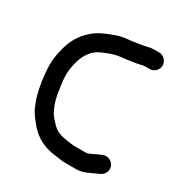

<svg xmlns="http://www.w3.org/2000/svg" viewBox="-205 -895 1179 1233"><g transform="rotate(30 385.0 -279.0)"><path d="M619 -737H586C550.6 -737 529.9 -726.9 499 -723C487.6 -722 472.3 -717 459 -717C443.5 -715.2 424.2 -710 408 -710C346.7 -705.6 299.3 -684.8 253 -665C217.6 -650.4 184.1 -629 160 -603C117.5 -563.8 87.8 -514.7 70 -450C58.5 -405.5 50 -368.1 50 -315C50 -299.7 50.7 -284 52 -268C59 -184.5 75.6 -96.8 104 -36C121.8 8.5 150.3 39.2 178 73C226.7 126.1 281.3 158.7 372 170C403.5 174.3 426.2 179 459 179H527C548.3 179 571.1 175.7 587 170L607 162C625.1 152.9 654 141.5 673 132L684 127C708.4 116.4 731.3 81.4 714.5 45.5C703.3 21.6 669.5 -0.9 633 15L623 20C598 29.1 569.9 46 546 54C541.1 54 533.6 56 527 56H457C429.3 56 417.2 51.7 389 49C341.6 41.9 310.3 31.3 284 5L269 -10L251 -30C241.1 -41.1 233.2 -52 226 -65L216 -87C202.9 -115.8 196.4 -137.8 189 -175C182.6 -218.2 173 -267.3 173 -315C173 -340.1 174.9 -355.2 180 -378C193.9 -461.2 231.6 -524.2 301 -552L329 -564C343.8 -570.2 361.3 -575.7 377 -580C403.9 -588.1 438.5 -590.7 468 -594C483.6 -594.9 499.9 -601 515 -601C521.7 -602.3 529 -603.7 537 -605C555 -607.4 566.9 -614 586 -614H619C652.9 -614 681 -641.4 681 -675C681 -708.6 652.9 -737 619 -737Z"/></g></svg>

Font: Smoothie
Style: Regular
Weight: 400
Foundry: Cannot Into Space Fonts
Version: Version 0.8